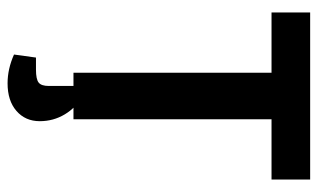

<svg xmlns="http://www.w3.org/2000/svg" viewBox="-186 -479 839 507"><g transform="rotate(90 233.5 -225.5)"><path d="M295 -523V0H172V-523H13V-625H454V-523ZM200 174Q162 174 124 157L132 99H164Q189 99 198 92Q207 85 207 65V-21H236Q264 -7 282 23Q300 53 300 89Q300 127 273 150.5Q246 174 200 174Z"/></g></svg>

Font: Changa Medium
Style: Regular
Weight: 500
Designer: Eduardo Rodriguez Tunni
Foundry: Eduardo Rodriguez Tunni
Version: Version 3.003